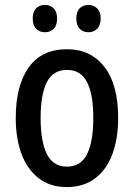

<svg xmlns="http://www.w3.org/2000/svg" viewBox="-20 -750 544 780"><path d="M460 -271Q460 -187 436.5 -124Q413 -61 366.5 -25.5Q320 10 250 10Q185 10 138.5 -25Q92 -60 68 -123Q44 -186 44 -271Q44 -402 96.5 -476Q149 -550 253 -550Q348 -550 404 -478.5Q460 -407 460 -271ZM145 -270Q145 -175 170.5 -124Q196 -73 252 -73Q308 -73 333.5 -123.5Q359 -174 359 -271Q359 -367 333.5 -416.5Q308 -466 252 -466Q196 -466 170.5 -416.5Q145 -367 145 -270ZM113 -675Q113 -703 127 -716.5Q141 -730 163 -730Q184 -730 198 -716Q212 -702 212 -675Q212 -647 198 -633Q184 -619 163 -619Q141 -619 127 -633Q113 -647 113 -675ZM290 -675Q290 -703 304 -716.5Q318 -730 339 -730Q360 -730 374.5 -716Q389 -702 389 -675Q389 -647 374.5 -633Q360 -619 339 -619Q318 -619 304 -633Q290 -647 290 -675Z"/></svg>

Font: Noto Sans Lao Condensed Medium
Style: Regular
Weight: 500
Width: 3
Designer: Monotype Design Team
Foundry: Monotype Imaging Inc.
Version: Version 2.003; ttfautohint (v1.8.4.7-5d5b)